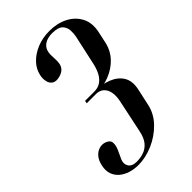

<svg xmlns="http://www.w3.org/2000/svg" viewBox="-216 -782 865 865"><g transform="rotate(-45 216.0 -349.5)"><path d="M221.5 -355.5H163.5L166 -368.5H225.5Q248.5 -368.5 265.9 -380.1Q283.2 -391.8 294.8 -414.2Q306.2 -436.8 312.2 -467.5L342 -603.5Q345.2 -619.8 344.1 -639.4Q343 -659 329.4 -673.6Q315.8 -688.2 280.8 -689Q264.2 -689.8 246.5 -685Q228.8 -680.2 216.2 -666.2Q203.8 -652.2 203 -624.8Q203 -612.8 204 -598Q205 -583.2 202.8 -569.2Q200.5 -555.2 190.9 -544.2Q181.2 -533.2 160 -527.2Q136.2 -521.2 122.8 -529.4Q109.2 -537.5 104.9 -555.2Q100.5 -573 105.2 -594.8Q112 -625.8 135.4 -650.4Q158.8 -675 194.8 -690Q230.8 -705 275.2 -705Q325.5 -705 363.9 -685Q402.2 -665 420.6 -628.8Q439 -592.5 428 -542.8L417 -491.8Q408 -448.8 379.8 -418.2Q351.5 -387.8 310.6 -371.6Q269.8 -355.5 221.5 -355.5ZM166 -368.5H224Q272.2 -368.5 309.1 -353.8Q346 -339 363.6 -310.2Q381.2 -281.5 372.2 -237.5L354.8 -157.8Q345 -108.8 309.2 -71.9Q273.5 -35 225.9 -14.4Q178.2 6.2 132.2 6.2Q105.2 6.2 81.1 -1.2Q57 -8.8 39.9 -23.2Q22.8 -37.8 15.2 -59Q7.8 -80.2 13.5 -107.8Q19.5 -136 33.4 -151.8Q47.2 -167.5 64.9 -172.2Q82.5 -177 98.8 -171Q121 -162.8 122.1 -145.8Q123.2 -128.8 114.2 -108Q105.2 -87.2 95.2 -66.8Q85.8 -44.8 96.6 -27.2Q107.5 -9.8 138 -9.8Q160.5 -9.8 182 -17Q203.5 -24.2 219.5 -43.1Q235.5 -62 242.8 -97L276.5 -257.2Q282.2 -285 278.2 -307Q274.2 -329 260.1 -342.2Q246 -355.5 223 -355.5H163.5Z"/></g></svg>

Font: Emberly Black
Style: Italic
Weight: 900
Italic angle: -12°
Designer: Rajesh Rajput
Foundry: Rajesh Rajput
Version: Version 1.000